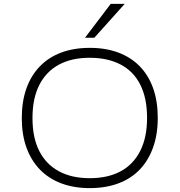

<svg xmlns="http://www.w3.org/2000/svg" viewBox="-20 -959 923 987"><path d="M441 8Q360 8 295 -16.5Q230 -41 185 -87.5Q140 -134 116 -200.5Q92 -267 92 -352Q92 -437 115.5 -503.5Q139 -570 184 -617Q229 -664 294 -688.5Q359 -713 442 -713Q524 -713 589 -688.5Q654 -664 699 -617.5Q744 -571 767.5 -504.5Q791 -438 791 -353Q791 -268 767 -201Q743 -134 698.5 -87.5Q654 -41 589 -16.5Q524 8 441 8ZM441 -43Q534 -43 599.5 -78Q665 -113 700.5 -182.5Q736 -252 736 -353Q736 -454 701.5 -523Q667 -592 600.5 -627Q534 -662 441 -662Q349 -662 283.5 -627Q218 -592 182.5 -523Q147 -454 147 -352Q147 -251 182 -182.5Q217 -114 283 -78.5Q349 -43 441 -43ZM417 -765 549 -939H621L465 -765Z"/></svg>

Font: Nunito Sans 7pt SemiExpanded ExtraLight
Style: Regular
Weight: 250
Width: 6
Designer: Vernon Adams
Foundry: Vernon Adams
Version: Version 3.101;gftools[0.9.27]